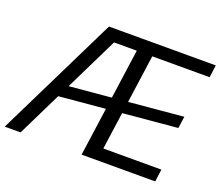

<svg xmlns="http://www.w3.org/2000/svg" viewBox="-146 -868 1190 1036"><g transform="rotate(20 448.5 -350.0)"><path d="M314.3 -700H404.1L61.4 0H-29.6ZM183.8 -319.9 862.9 -381.5 853.3 -313.6 174.2 -252ZM509.8 -700H927.5L918.1 -628.8H570L596.2 -682.2L503.2 -17.8L490.9 -71.2H844L834.5 0H411.8ZM579.5 -700 570 -628.8 364.3 -629 374.6 -700Z"/></g></svg>

Font: Pathway Extreme 8pt Thin
Style: Italic
Weight: 100
Italic angle: -8°
Designer: Eduardo Rodriguez Tunni
Foundry: Eduardo Rodriguez Tunni
Version: Version 1.000